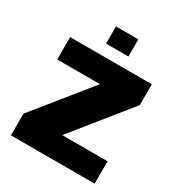

<svg xmlns="http://www.w3.org/2000/svg" viewBox="-203 -1016 1074 1152"><g transform="rotate(30 334.0 -440.5)"><path d="M44 0V-150L353 -533H57V-688H623V-544L310 -155H624V0ZM263 -762V-881H418V-762Z"/></g></svg>

Font: Saira SemiExpanded ExtraBold
Style: Regular
Weight: 800
Width: 6
Designer: Hector Gatti with collaboration of the Omnibus-Type team
Foundry: Omnibus-Type
Version: Version 1.101